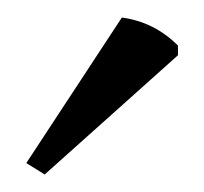

<svg xmlns="http://www.w3.org/2000/svg" viewBox="-20 -743 233 219"><path d="M10 -557 119 -723Q156 -718 183 -691V-680L31 -544Z"/></svg>

Font: Halant
Style: Regular
Weight: 400
Designer: Hitesh Malaviya (Devanagari), Satya Rajpurohit (Latin)
Foundry: Indian Type Foundry
Version: Version 1.100;PS 1.0;hotconv 1.0.78;makeotf.lib2.5.61930; tt